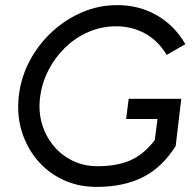

<svg xmlns="http://www.w3.org/2000/svg" viewBox="-20 -725 761 752"><path d="M358 7Q286 7 226.5 -21Q167 -49 125.5 -98.5Q84 -148 64.5 -213Q45 -278 54 -352Q63 -425 97.5 -489Q132 -553 185 -601.5Q238 -650 303 -677.5Q368 -705 439 -705Q524 -705 593.5 -665.5Q663 -626 706 -552L633 -510Q599 -566 548 -594Q497 -622 435 -622Q378 -622 327 -600Q276 -578 236 -539.5Q196 -501 170 -450.5Q144 -400 137 -344Q130 -290 144 -241.5Q158 -193 188.5 -155.5Q219 -118 263.5 -96Q308 -74 362 -74Q438 -74 490.5 -97Q543 -120 586 -176L597 -259H474L484 -338H690L668 -153Q615 -69 539.5 -31Q464 7 358 7Z"/></svg>

Font: Kulim Park
Style: Italic
Weight: 400
Italic angle: -8°
Designer: Noponies / Dale Sattler
Foundry: Noponies
Version: Version 1.000; ttfautohint (v1.8.3)